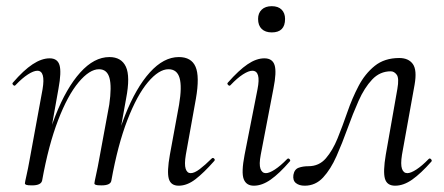

<svg xmlns="http://www.w3.org/2000/svg" viewBox="-20 -580 1409 609"><path d="M546.8 9Q521.6 9 515.4 -13.2Q509.2 -35.4 518.8 -89L548 -248Q557.6 -304.8 549.6 -332.6Q541.6 -360.4 514.4 -360.4Q484 -360.4 449.4 -319.5Q414.8 -278.6 384.2 -199.6Q353.6 -120.6 333.2 -7.2L321.6 -8.2Q341.6 -125.4 376.4 -213.5Q411.2 -301.6 455.2 -350.3Q499.2 -399 547.2 -399Q587 -399 600.3 -368.2Q613.6 -337.4 601.4 -267L569.4 -89Q564.4 -58.6 568.9 -44.7Q573.4 -30.8 584.8 -30.8Q596.6 -30.8 613.5 -43.6Q630.4 -56.4 651.2 -77Q655.2 -81 659.2 -77Q663.2 -73 659.2 -69Q626.6 -32 600 -11.5Q573.4 9 546.8 9ZM81.6 8Q67.4 8 63.2 6.3Q59 4.6 59 1.6Q59 -1.6 64.1 -24Q69.2 -46.4 73.2 -69.2L115 -297Q124.8 -355.6 98.4 -355.6Q86.8 -355.6 68.7 -344Q50.6 -332.4 29.2 -310Q26.2 -306 21.8 -310.5Q17.4 -315 21.2 -318.2Q54.8 -357.2 83.4 -376.1Q112 -395 137.6 -395Q162.4 -395 168.8 -373.3Q175.2 -351.6 165.6 -299.4L113.6 -7.2Q110.2 8 81.6 8ZM302 8Q287.8 8 283.6 6.3Q279.4 4.6 279.4 1.6Q279.4 -1.6 284.9 -26.4Q290.4 -51.2 294.4 -74L326.6 -248.4Q334.8 -305.4 327.2 -332.9Q319.6 -360.4 294 -360.4Q264 -360.4 229.3 -319Q194.6 -277.6 164.2 -198.5Q133.8 -119.4 113.6 -7.2L101.2 -8.2Q121 -124.8 155.7 -212.9Q190.4 -301 234.5 -350Q278.6 -399 327 -399Q365 -399 379.3 -368.4Q393.6 -337.8 380 -267.4L333.2 -7.2Q331 8 302 8Z M785.2 9Q761 9 753 -12Q745 -33 755.8 -89L796.8 -297Q808.4 -355.6 780.2 -355.6Q768.6 -355.6 750.5 -344Q732.4 -332.4 711.2 -310Q708 -306 703.6 -310.5Q699.2 -315 703 -318.2Q737.4 -357.2 765.2 -376.1Q793 -395 818.6 -395Q844.2 -395 851 -373.3Q857.8 -351.6 847.4 -299.4L807 -89Q801.2 -58.6 806.2 -44.7Q811.2 -30.8 823.2 -30.8Q834.2 -30.8 852 -42.4Q869.8 -54 890.6 -75.4Q894.6 -79.4 898.6 -75Q902.6 -70.6 898.6 -67.4Q866 -29.6 838.6 -10.3Q811.2 9 785.2 9ZM842 -477.2Q821.6 -477.2 810.1 -488.2Q798.6 -499.2 798.6 -520Q798.6 -538.4 810.1 -549.4Q821.6 -560.4 842 -560.4Q862.4 -560.4 873.3 -549.4Q884.2 -538.4 884.2 -520Q884.2 -477.2 842 -477.2Z M946.4 9Q929 9 918.6 0.7Q908.2 -7.6 910.6 -25.2Q913.8 -43 927.2 -47.9Q940.6 -52.8 958.4 -52.8Q992 -52.8 1013.6 -77.8Q1035.2 -102.8 1050.9 -141.6Q1066.6 -180.4 1081.8 -224.4Q1097 -268.4 1117.3 -307.2Q1137.6 -346 1168.6 -371Q1199.6 -396 1246.4 -396Q1275.8 -396 1289.5 -376.9Q1303.2 -357.8 1295 -311.2L1255 -89Q1250.2 -58.6 1255 -44.7Q1259.8 -30.8 1272 -30.8Q1283 -30.8 1300.8 -42.4Q1318.6 -54 1339.4 -75.4Q1343.2 -79.4 1347.2 -75Q1351.2 -70.6 1348.2 -67.4Q1314.8 -29.6 1287.4 -10.3Q1260 9 1233.2 9Q1207.4 9 1201 -13.2Q1194.6 -35.4 1203.6 -89L1240.4 -298Q1246.4 -332 1238.4 -342.9Q1230.4 -353.8 1219.4 -353.8Q1185 -353.8 1160.4 -327.7Q1135.8 -301.6 1117.4 -260.2Q1099 -218.8 1082.3 -172.4Q1065.6 -126 1047.3 -84.6Q1029 -43.2 1004.9 -17.1Q980.8 9 946.4 9Z"/></svg>

Font: Cormorant Garamond Light
Style: Italic
Weight: 300
Italic angle: -10°
Designer: Christian Thalmann (Catharsis Fonts)
Foundry: Catharsis Fonts
Version: Version 4.001